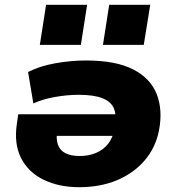

<svg xmlns="http://www.w3.org/2000/svg" viewBox="-20 -769 745 800"><path d="M310 11Q226 11 162 -20Q98 -51 68 -110Q38 -169 50 -251L56 -293H492L478 -203H194L218 -225Q213 -190 221.5 -166Q230 -142 253 -130.5Q276 -119 312 -119Q350 -119 380.5 -132Q411 -145 431 -170.5Q451 -196 457 -235L460 -253Q466 -290 454.5 -317.5Q443 -345 407.5 -359.5Q372 -374 307 -374Q261 -374 209.5 -365Q158 -356 119 -338L97 -469Q146 -494 211 -505.5Q276 -517 338 -517Q463 -517 535.5 -479.5Q608 -442 633.5 -375.5Q659 -309 642 -223Q627 -151 581 -98.5Q535 -46 466 -17.5Q397 11 310 11ZM409 -582 435 -749H606L579 -582ZM146 -582 172 -749H343L317 -582Z"/></svg>

Font: Nunito Sans 7pt SemiExpanded Black
Style: Italic
Weight: 900
Width: 6
Italic angle: -9°
Designer: Vernon Adams
Foundry: Vernon Adams
Version: Version 3.101;gftools[0.9.27]